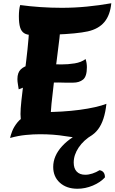

<svg xmlns="http://www.w3.org/2000/svg" viewBox="-20 -829 709 1180"><path d="M140 -29Q119 -49 112.5 -73.5Q106 -98 106 -128Q106 -159 111.5 -210.5Q117 -262 125 -326Q133 -390 141.5 -459Q150 -528 155.5 -595Q161 -662 161 -719L350 -721Q352 -712 352 -703Q352 -694 352 -683Q352 -651 345.5 -595Q339 -539 330 -470Q321 -401 312 -329Q303 -257 296.5 -191.5Q290 -126 290 -77Q290 -70 290 -64Q290 -58 290 -52ZM42 19Q45 3 55 -23Q65 -49 86.5 -76Q108 -103 145.5 -121.5Q183 -140 241 -140Q301 -140 359.5 -143.5Q418 -147 470 -154Q522 -161 564 -170.5Q606 -180 634 -191Q623 -87 582.5 -34Q542 19 486 19Q448 19 379.5 7.5Q311 -4 225 -4Q185 -4 138.5 0.5Q92 5 42 19ZM95 -280Q93 -295 90 -311.5Q87 -328 87 -343Q87 -383 108 -403Q129 -423 164 -429.5Q199 -436 242 -436Q261 -436 280 -435.5Q299 -435 318.5 -434Q338 -433 356 -433Q399 -433 439 -439.5Q479 -446 506 -466Q510 -454 512 -441Q514 -428 514 -416Q514 -359 490.5 -340Q467 -321 429 -321Q404 -321 381.5 -321Q359 -321 339 -322Q286 -322 246.5 -319Q207 -316 172 -307Q137 -298 95 -280ZM175 -614Q146 -614 128.5 -625Q111 -636 103.5 -661Q96 -686 96 -729Q96 -749 98 -767Q100 -785 104 -798Q162 -790 228 -785.5Q294 -781 360 -781Q437 -781 514 -788.5Q591 -796 664 -809Q657 -736 621.5 -693.5Q586 -651 519 -636Q487 -629 436.5 -624Q386 -619 320 -616.5Q254 -614 175 -614ZM592 217Q625 223 625 261Q597 292 550.5 311.5Q504 331 456 331Q389 331 348 294Q307 257 307 197Q307 129 362 69Q417 9 514 -30L548 0Q494 32 463.5 77.5Q433 123 433 170Q433 206 451.5 225.5Q470 245 504 245Q525 245 548 237.5Q571 230 592 217Z"/></svg>

Font: Merienda Black
Style: Regular
Weight: 900
Designer: Eduardo Rodriguez Tunni
Foundry: Eduardo Rodriguez Tunni
Version: Version 2.001